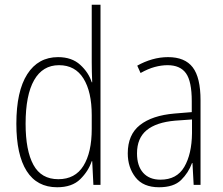

<svg xmlns="http://www.w3.org/2000/svg" viewBox="-20 -780 939 810"><path d="M221 10Q136 10 92.5 -58.5Q49 -127 49 -258Q49 -395 95 -467Q141 -539 225 -539Q283 -539 318.5 -506.5Q354 -474 367 -433H369Q368 -456 367.5 -476.5Q367 -497 367 -517V-760H404V0H374L369 -100H367Q353 -58 318.5 -24Q284 10 221 10ZM226 -24Q297 -24 332 -80.5Q367 -137 367 -236V-294Q367 -393 332 -449Q297 -505 229 -505Q160 -505 124 -442Q88 -379 88 -258Q88 -145 121 -84.5Q154 -24 226 -24Z M689 -539Q760 -539 793 -496Q826 -453 826 -357V0H797L792 -92H790Q775 -51 744 -20.5Q713 10 651 10Q584 10 551.5 -32Q519 -74 519 -133Q519 -212 570.5 -252.5Q622 -293 716 -301L789 -307V-353Q789 -437 764.5 -471Q740 -505 687 -505Q661 -505 633 -497.5Q605 -490 573 -472L559 -503Q589 -520 622 -529.5Q655 -539 689 -539ZM719 -271Q639 -264 598.5 -230.5Q558 -197 558 -133Q558 -80 584 -51Q610 -22 657 -22Q726 -22 757.5 -76Q789 -130 790 -218V-276Z"/></svg>

Font: Noto Sans Khmer UI Condensed ExtraLight
Style: Regular
Weight: 200
Width: 3
Designer: Danh Hong and the Monotype Design Team
Foundry: Monotype Imaging Inc.
Version: Version 2.002; ttfautohint (v1.8.4.7-5d5b)